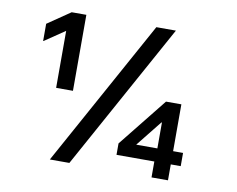

<svg xmlns="http://www.w3.org/2000/svg" viewBox="-75 -773 1073 871"><g transform="rotate(10 461.5 -337.5)"><path d="M177.5 -325V-587.5L84.2 -524.2H82.5V-603.3L187.5 -675H255V-325ZM674.2 0V-73.3H500V-125.8L679.2 -350H750V-134.2H795.8V-73.3H750V0ZM580 -134.2H677.5V-253.3H675ZM205.8 0 577.5 -675H667.5L295.8 0Z"/></g></svg>

Font: Funnel Sans Light Medium
Style: Regular
Weight: 500
Version: Version 1.000